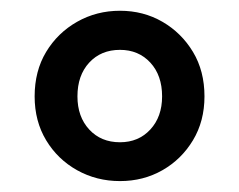

<svg xmlns="http://www.w3.org/2000/svg" viewBox="-20 -798 444 357"><path d="M203.1 -461.3Q159.6 -461.3 123.4 -481.5Q87.2 -501.7 65.8 -537.2Q44.4 -572.7 44.4 -618.8Q44.4 -666 65.8 -701.5Q87.2 -737 123.4 -757.5Q159.6 -778 203.1 -778Q246.6 -778 282 -757.5Q317.4 -737 338.8 -701.5Q360.2 -666 360.2 -618.8Q360.2 -572.7 338.8 -537.2Q317.4 -501.7 282 -481.5Q246.6 -461.3 203.1 -461.3ZM203.1 -533.5Q237.6 -533.5 259.5 -557.2Q281.4 -580.9 281.4 -618.8Q281.4 -657.9 259.5 -681.6Q237.6 -705.3 203.1 -705.3Q167.8 -705.3 145.9 -681.6Q124 -657.9 124 -618.8Q124 -580.9 145.9 -557.2Q167.8 -533.5 203.1 -533.5Z"/></svg>

Font: Noto Sans JP
Style: Regular
Weight: 100
Designer: Ryoko NISHIZUKA 西塚涼子 (kana, bopomofo & ideographs); Paul D. Hunt (Latin, Greek & Cyrillic); Sandoll Communications 산돌커뮤니
Foundry: Adobe
Version: Version 2.004;hotconv 1.0.118;makeotfexe 2.5.65603